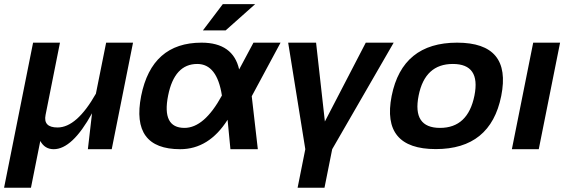

<svg xmlns="http://www.w3.org/2000/svg" viewBox="-65 -718 2756 924"><path d="M128.9 -39.6 84 185.5H-45.4L94.2 -512.7H223.6L154.3 -165Q142.1 -104.5 211.9 -104.5Q304.2 -104.5 396.5 -267.1L445.8 -512.7H575.2L472.7 0H357.9L377.9 -172.9Q282.7 0 193.4 0Q150.4 0 128.9 -39.6Z M614.3 -256.3Q665.5 -512.7 904.8 -512.7Q1056.6 -512.7 1085.9 -383.8L1154.8 -512.7H1285.2L1146.5 -254.9L1175.8 0H1043.9L1030.3 -141.6Q940.4 0 802.2 0Q564 0 614.3 -256.3ZM822.8 -102.5Q918 -102.5 1002.9 -258.3Q979.5 -410.2 884.3 -410.2Q774.4 -410.2 744.1 -258.3Q712.9 -102.5 822.8 -102.5ZM1007.3 -698.2H1163.1L1021 -571.8H911.6Z M1321.8 -512.7H1456.1L1498.5 -133.3L1695.3 -512.7H1829.6L1533.7 0L1496.6 185.5H1367.2L1404.3 0Z M2052.7 -102.5Q2187 -102.5 2218.3 -258.3Q2248.5 -410.2 2114.3 -410.2Q1980 -410.2 1949.7 -258.3Q1918.5 -102.5 2052.7 -102.5ZM1819.8 -256.3Q1871.1 -512.7 2134.8 -512.7Q2398.4 -512.7 2347.2 -256.3Q2295.9 -0.5 2032.2 -0.5Q1769.5 -0.5 1819.8 -256.3Z M2630.4 -512.7 2527.8 0H2398.4L2501 -512.7Z"/></svg>

Font: Sansation
Style: Bold Italic
Weight: 700
Designer: Bernd Montag
Version: Version 1.301